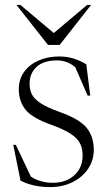

<svg xmlns="http://www.w3.org/2000/svg" viewBox="-20 -752 442 782"><path d="M220.5 -522Q251 -522 277.5 -514.2Q304 -506.5 331.5 -490L347.5 -362.5H337L286.5 -478.5Q253.5 -506 212.5 -506Q158 -506 129.2 -479.8Q100.5 -453.5 100.5 -411Q100.5 -387.5 109.5 -368.5Q118.5 -349.5 145.2 -331.8Q172 -314 225.5 -295Q306 -266 334 -230Q362 -194 362 -142Q362 -99 338.8 -64.5Q315.5 -30 275.2 -10Q235 10 184 10Q114.5 10 63.5 -16.5L34 -162H44.5L105.5 -33Q122 -21.5 145.2 -14.5Q168.5 -7.5 195.5 -7.5Q248.5 -7.5 282.5 -38Q316.5 -68.5 316.5 -119Q316.5 -147.5 305.5 -168.8Q294.5 -190 266.5 -208Q238.5 -226 187 -244.5Q110 -272 83.2 -306.2Q56.5 -340.5 56.5 -388.5Q56.5 -430 78.8 -460Q101 -490 138.2 -506Q175.5 -522 220.5 -522ZM351 -732 223 -569H175.5L47 -732H63L199 -617.5L335 -732Z"/></svg>

Font: Newsreader 72pt Light
Style: Regular
Weight: 300
Designer: Hugues Gentile
Foundry: Production Type
Version: Version 1.003; ttfautohint (v1.8.3)